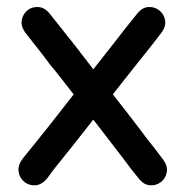

<svg xmlns="http://www.w3.org/2000/svg" viewBox="-20 -528 539 557"><path d="M126 -486Q111 -506 92 -507.5Q73 -509 59.5 -498Q46 -487 43 -468.5Q40 -450 56 -430Q73 -408 91 -385.5Q109 -363 124 -342Q137 -327 158 -300Q179 -273 205.5 -239Q232 -205 261.5 -167Q291 -129 320 -91Q331 -77 341 -63.5Q351 -50 361 -37Q371 -24 381 -12Q396 8 414.5 9.5Q433 11 447 0Q461 -11 464 -29.5Q467 -48 451 -68Q442 -80 432.5 -92.5Q423 -105 412.5 -118Q402 -131 392 -145Q354 -195 315 -244.5Q276 -294 244.5 -335Q213 -376 196 -398Q185 -411 173.5 -426Q162 -441 150 -456Q138 -471 126 -486ZM446 -430Q462 -450 459 -468.5Q456 -487 442 -498Q428 -509 409.5 -507.5Q391 -506 376 -486Q359 -465 342 -443.5Q325 -422 309 -401Q276 -359 242.5 -316.5Q209 -274 178 -234Q147 -194 120 -160Q102 -138 83.5 -114.5Q65 -91 46 -68Q31 -48 34 -29.5Q37 -11 51 0Q65 11 83.5 9.5Q102 8 118 -12Q129 -28 141.5 -43.5Q154 -59 166 -74Q178 -89 190 -104Q229 -153 278.5 -217Q328 -281 379 -345Q396 -366 413 -387.5Q430 -409 446 -430Z"/></svg>

Font: Tilt Neon
Style: Regular
Weight: 400
Designer: Andy Clymer
Foundry: Andy Clymer
Version: Version 1.000